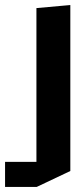

<svg xmlns="http://www.w3.org/2000/svg" viewBox="-98 -536 328 759"><path d="M46 203V-504L179 -516H180V140L47 203ZM-78 203V104H46V203Z"/></svg>

Font: Foldit SemiBold
Style: Regular
Weight: 600
Version: Version 1.003